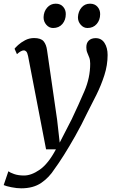

<svg xmlns="http://www.w3.org/2000/svg" viewBox="-63 -773 630 1042"><path d="M89.5 -468Q85.5 -487 79.8 -493.2Q74 -499.5 66 -499.5Q51.5 -499.5 29 -479L16 -508.5Q20 -514.5 35.2 -528.5Q50.5 -542.5 73 -554.5Q95.5 -566.5 122 -566.5Q159 -566.5 173.8 -548.8Q188.5 -531 192.5 -499.5Q206 -405.5 219.8 -311.2Q233.5 -217 247 -123L261 1L326.5 -126.5Q364 -205.5 395.2 -278.5Q426.5 -351.5 426.5 -427.5Q426.5 -448 421.2 -461.2Q416 -474.5 410.8 -486.8Q405.5 -499 405.5 -516.5Q405.5 -540.5 419.2 -553.2Q433 -566 456 -566Q487.5 -566 504.2 -540Q521 -514 521 -474.5Q521 -419.5 503.5 -365Q486 -310.5 460.5 -259Q435 -207.5 411 -161.5Q379 -94.5 345.5 -35.2Q312 24 282.8 70.2Q253.5 116.5 233 144Q203.5 190.5 160.5 219.8Q117.5 249 52 249Q28 249 -0.8 243.2Q-29.5 237.5 -43 231.5L-17.5 156.5Q-9 163.5 13.5 171.5Q36 179.5 67.5 179.5Q107.5 179.5 153.2 147.5Q199 115.5 240.5 37.5H187ZM225 -621Q203.5 -621 188.2 -638.8Q173 -656.5 173.5 -680Q174.5 -710.5 193 -731.8Q211.5 -753 239.5 -753Q265.5 -753 280 -736Q294.5 -719 294 -696Q294 -664.5 275.5 -642.8Q257 -621 225 -621ZM411.5 -621Q390.5 -621 375 -638.8Q359.5 -656.5 360 -680Q361.5 -710.5 379.2 -731.8Q397 -753 425.5 -753Q451.5 -753 466.2 -736Q481 -719 480.5 -696Q480.5 -664.5 461.8 -642.8Q443 -621 411.5 -621Z"/></svg>

Font: Merriweather
Style: Italic
Weight: 400
Italic angle: -7.8°
Designer: Eben Sorkin
Foundry: Eben Sorkin
Version: Version 2.100